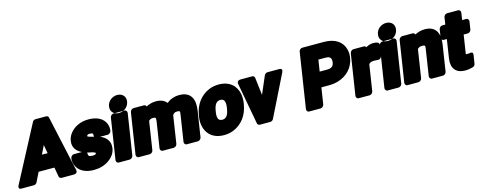

<svg xmlns="http://www.w3.org/2000/svg" viewBox="-69 -1554 5993 2380"><g transform="rotate(-15 2927.5 -364.0)"><path d="M455 -108 476 12C479 25 491 38 508 38H664C723 38 707 -13 707 -13L551 -724C548 -738 536 -748 520 -748H384C369 -748 352 -739 345 -724L-30 -13C-60 43 -3 38 -3 38H153C167 38 186 28 193 12L252 -108ZM347 -303 400 -412 420 -302Z M1028 -350C1007 -355 987 -360 973 -365C947 -374 949 -377 949 -380C951 -390 956 -400 988 -400C1025 -400 1030 -390 1027 -368C1027 -367 1026 -356 1028 -350ZM895 -183C905 -180 913 -178 924 -176C946 -172 961 -169 971 -165C1000 -154 998 -153 997 -146C996 -139 991 -128 950 -128C906 -128 894 -141 896 -170C896 -172 896 -179 895 -183ZM835 -206H731C715 -206 692 -191 688 -168C684 -141 686 -114 694 -88C721 -2 806 48 920 48C995 48 1061 28 1113 -7C1157 -37 1201 -84 1212 -152C1227 -251 1166 -305 1099 -330H1199C1215 -330 1239 -345 1243 -368C1248 -399 1244 -426 1236 -452C1207 -535 1124 -576 1016 -576C943 -576 879 -555 828 -518C787 -487 746 -439 736 -374C722 -283 778 -233 835 -206Z M1383 38C1399 38 1422 23 1426 0L1508 -528C1510 -544 1500 -566 1477 -566H1336C1320 -566 1296 -551 1292 -528L1210 0C1208 16 1219 38 1242 38ZM1404 -554C1342 -554 1294 -596 1305 -665C1315 -731 1375 -776 1438 -776C1501 -776 1548 -733 1537 -665C1526 -597 1467 -554 1404 -554Z M2101 -386C2140 -386 2142 -383 2135 -336L2083 0C2081 16 2092 38 2115 38H2257C2273 38 2297 23 2301 0L2353 -336C2374 -472 2330 -576 2182 -576C2116 -576 2063 -555 2018 -519C1990 -556 1942 -576 1883 -576C1836 -576 1794 -564 1756 -544C1752 -556 1741 -566 1726 -566H1593C1577 -566 1553 -551 1549 -528L1467 0C1465 16 1476 38 1499 38H1640C1656 38 1679 23 1683 0L1739 -363C1751 -377 1767 -386 1793 -386C1804 -386 1811 -384 1818 -383C1825 -381 1833 -376 1827 -335L1775 0C1773 16 1784 38 1807 38H1948C1964 38 1987 23 1991 0L2045 -352C2045 -353 2046 -355 2046 -356C2059 -374 2072 -386 2101 -386Z M2352 -269 2350 -259C2343 -217 2343 -178 2350 -140C2370 -32 2451 48 2592 48C2636 48 2677 41 2717 24C2827 -21 2905 -122 2926 -259L2928 -269C2935 -312 2934 -351 2928 -388C2908 -496 2828 -576 2687 -576C2643 -576 2602 -569 2562 -552C2453 -507 2373 -406 2352 -269ZM2712 -269 2710 -259C2698 -179 2670 -142 2621 -142C2569 -142 2553 -178 2566 -259L2568 -269C2580 -348 2609 -386 2658 -386C2708 -386 2724 -348 2712 -269Z M3174 -313 3147 -538C3145 -552 3134 -566 3116 -566H2968C2910 -566 2924 -516 2924 -516L3021 12C3023 25 3036 38 3053 38H3187C3201 38 3220 28 3227 12L3488 -516C3516 -571 3460 -566 3460 -566H3312C3298 -566 3279 -555 3271 -538Z M3909 -212H4002C4047 -212 4090 -217 4130 -230C4235 -263 4327 -343 4348 -476C4354 -514 4352 -550 4343 -584C4315 -689 4221 -748 4085 -748H3807C3791 -748 3768 -734 3764 -711L3654 0C3652 16 3662 38 3685 38H3832C3848 38 3872 23 3876 0ZM4124 -475C4116 -426 4092 -406 4032 -406H3939L3962 -554H4055C4111 -554 4132 -529 4124 -475Z M4671 -576C4636 -576 4607 -566 4577 -549C4572 -557 4562 -566 4549 -566H4415C4399 -566 4375 -551 4371 -528L4289 0C4287 16 4298 38 4321 38H4462C4478 38 4501 23 4505 0L4557 -336C4570 -352 4587 -362 4629 -362C4640 -362 4661 -360 4677 -359C4701 -357 4719 -376 4722 -395L4745 -531C4752 -567 4710 -576 4671 -576Z M4834 38C4850 38 4873 23 4877 0L4959 -528C4961 -544 4951 -566 4928 -566H4787C4771 -566 4747 -551 4743 -528L4661 0C4659 16 4670 38 4693 38ZM4855 -554C4793 -554 4745 -596 4756 -665C4766 -731 4826 -776 4889 -776C4952 -776 4999 -733 4988 -665C4977 -597 4918 -554 4855 -554Z M5244 -386C5285 -386 5289 -381 5282 -337L5230 0C5228 16 5239 38 5262 38H5403C5419 38 5442 23 5446 0L5498 -336C5519 -469 5478 -576 5331 -576C5284 -576 5241 -563 5204 -543C5201 -554 5190 -566 5174 -566H5041C5025 -566 5002 -551 4998 -528L4916 0C4914 16 4924 38 4947 38H5088C5104 38 5128 23 5132 0L5188 -361C5201 -375 5218 -386 5244 -386Z M5747 -161 5782 -388H5835C5851 -388 5874 -402 5878 -425L5894 -528C5896 -544 5886 -566 5863 -566H5810L5824 -658C5826 -674 5816 -696 5793 -696H5652C5636 -696 5612 -681 5608 -658L5594 -566H5555C5539 -566 5516 -551 5512 -528L5496 -425C5494 -409 5504 -388 5527 -388H5566L5529 -146C5511 -27 5567 48 5688 48C5726 48 5758 40 5786 33C5801 29 5815 15 5818 -3L5835 -110C5843 -159 5800 -147 5795 -146C5788 -144 5775 -144 5761 -144C5744 -144 5744 -143 5747 -161Z"/></g></svg>

Font: Asimov Print
Style: EIt
Weight: 500
Designer: Google
Version: Version 2.000980; 2014